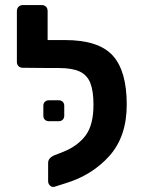

<svg xmlns="http://www.w3.org/2000/svg" viewBox="-20 -730 570 762"><path d="M427 -510C389.7 -550.7 326.7 -571 238 -571H218H169V-686C169 -693.3 166.8 -699.2 162.5 -703.5C158.2 -707.8 152.3 -710 145 -710H71C64.3 -710 58.7 -707.8 54 -703.5C49.3 -699.2 47 -693.3 47 -686V-484C47 -477.3 49.2 -471.8 53.5 -467.5C57.8 -463.2 63.7 -461 71 -461L184 -460H187H214C249.3 -460 276.8 -455.3 296.5 -446C316.2 -436.7 330.2 -421.5 338.5 -400.5C346.8 -379.5 351 -350.7 351 -314C351 -260.7 340.5 -220 319.5 -192C298.5 -164 268.7 -142.3 230 -127L194 -113C186.7 -109.7 181 -105.5 177 -100.5C173 -95.5 171 -90 171 -84V-11C171 -3.7 173.7 2.3 179 7C184.3 11.7 190.3 13 197 11L238 -2C309.3 -23.3 368 -59.7 414 -111C460 -162.3 483 -230.3 483 -315C483 -404.3 464.3 -469.3 427 -510ZM174 -249H213C219.7 -249 225 -251 229 -255C233 -259 235 -264.3 235 -271V-310C235 -316.7 233 -322 229 -326C225 -330 219.7 -332 213 -332H174C167.3 -332 162 -330 158 -326C154 -322 152 -316.7 152 -310V-271C152 -264.3 154 -259 158 -255C162 -251 167.3 -249 174 -249Z"/></svg>

Font: Rubik
Style: Regular
Weight: 500
Designer: Hubert & Fischer
Foundry: Hubert & Fischer
Version: Version 1.100